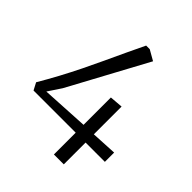

<svg xmlns="http://www.w3.org/2000/svg" viewBox="-204 -873 1003 1003"><g transform="rotate(45 297.5 -371.5)"><path d="M358 0V-161H46.5L25.5 -201Q58 -256 87.8 -311.5Q117.5 -367 144.8 -422.5Q172 -478 197.5 -532.8Q223 -587.5 247.5 -640.2Q272 -693 296.5 -743H323L380 -710.5L146 -277.5L97.5 -204.5L358 -219V-421L431 -427V-222L573.5 -229.5V-161H431V0Z"/></g></svg>

Font: Merriweather 36pt Light
Style: Regular
Weight: 300
Designer: Eben Sorkin
Foundry: Eben Sorkin
Version: Version 2.100